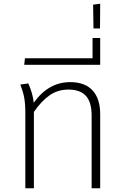

<svg xmlns="http://www.w3.org/2000/svg" viewBox="-20 -1011 669 1031"><path d="M518 -398V0H472V-391Q472 -463 441 -496.5Q410 -530 348 -530Q290 -530 246 -499Q202 -468 162 -410V-118V0H116V-164V-405Q116 -456 109.5 -489Q103 -522 89 -557L132 -563Q157 -507 161 -459Q240 -570 357 -570Q436 -570 477 -525.5Q518 -481 518 -398Z M114 -698H477V-807H518V-663H110Z M480 -986 518 -991 517 -858H482Z"/></svg>

Font: FiraGO ExtraLight
Style: Regular
Weight: 200
Designer: bBox Type
Foundry: bBox Type GmbH
Version: Version 1.001